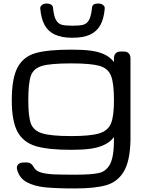

<svg xmlns="http://www.w3.org/2000/svg" viewBox="-20 -855 825 1090"><path d="M77.1 107.9Q72.3 89.4 83 78.4Q93.8 67.4 114.3 67.4H132.3Q144.5 67.4 152.1 72Q159.7 76.7 167 86.4Q170.9 92.8 174.8 99.1Q186 116.7 214.6 124.8Q243.2 132.8 284.7 134.8Q326.2 136.7 405.8 136.7Q500 136.7 541.7 127.2Q583.5 117.7 605.2 75.9Q627 34.2 627 -63.5V-76.7Q605 -48.3 571.3 -32.5Q537.6 -16.6 492.7 -10.5Q447.8 -4.4 384.8 -4.4Q253.9 -4.4 183.3 -25.4Q112.8 -46.4 79.8 -106.4Q46.9 -166.5 46.9 -285.2Q46.9 -411.1 79.8 -472.4Q112.8 -533.7 182.1 -553.5Q251.5 -573.2 384.8 -573.2Q448.7 -573.2 493.4 -567.6Q538.1 -562 571.5 -546.6Q605 -531.2 627 -502.9V-523.4Q627 -542.5 637 -552.5Q647 -562.5 666 -562.5H681.6Q700.7 -562.5 710.7 -552.5Q720.7 -542.5 720.7 -523.4V-59.6Q718.3 60.1 682.6 119.1Q647 178.2 582.5 196.5Q518.1 214.8 405.8 214.8Q299.8 214.8 236.8 208.5Q173.8 202.1 131.6 179Q89.4 155.8 77.1 107.9ZM384.8 -495.1Q267.6 -495.1 219 -481Q170.4 -466.8 155.5 -425.8Q140.6 -384.8 140.6 -285.2Q140.6 -192.9 155.5 -153.1Q170.4 -113.3 220 -97.9Q269.5 -82.5 384.8 -82.5Q494.1 -82.5 543.7 -97.9Q593.3 -113.3 610.1 -154.3Q627 -195.3 627 -285.2Q627 -382.3 610.4 -424.6Q593.8 -466.8 545.2 -481Q496.6 -495.1 384.8 -495.1ZM208.5 -806.6Q207.5 -818.4 218.3 -826.7Q229 -835 244.6 -835Q254.9 -835 262.7 -832.3Q270.5 -829.6 275.4 -824.5Q280.3 -819.3 280.8 -811.5Q285.6 -763.7 297.6 -741.9Q309.6 -720.2 330.1 -714.6Q350.6 -709 391.6 -709Q432.6 -709 453.1 -714.6Q473.6 -720.2 485.6 -741.9Q497.6 -763.7 502.4 -811.5Q503.4 -823.7 512 -829.3Q520.5 -835 538.6 -835Q554.2 -835 564.9 -826.7Q575.7 -818.4 574.7 -806.6Q569.8 -749 549.8 -712.6Q529.8 -676.3 491.2 -658.4Q452.6 -640.6 391.6 -640.6Q330.6 -640.6 292 -658.4Q253.4 -676.3 233.4 -712.6Q213.4 -749 208.5 -806.6Z"/></svg>

Font: Gyrochrome
Style: Regular
Weight: 400
Designer: David Moles
Foundry: David Moles
Version: Version 1.005;Glyphs 3.2.3 (3260)